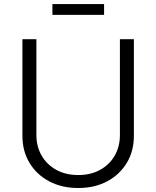

<svg xmlns="http://www.w3.org/2000/svg" viewBox="-20 -922 776 953"><path d="M368.2 11.2Q286.1 11.2 223.6 -22.2Q161.1 -55.7 126.2 -114Q91.3 -172.4 91.3 -247.1V-727.5H160.6V-252Q160.6 -194.8 186.5 -149.9Q212.4 -105 259 -79.1Q305.7 -53.2 368.2 -53.2Q430.7 -53.2 477.3 -79.1Q523.9 -105 549.6 -149.9Q575.2 -194.8 575.2 -252V-727.5H644.5V-247.1Q644.5 -172.4 609.6 -114Q574.7 -55.7 512.5 -22.2Q450.2 11.2 368.2 11.2ZM496.6 -901.9V-848.1H240.2V-901.9Z"/></svg>

Font: Inter Light
Style: Regular
Weight: 300
Designer: Rasmus Andersson
Foundry: rsms
Version: Version 4.000;git-a52131595